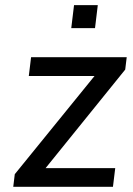

<svg xmlns="http://www.w3.org/2000/svg" viewBox="-20 -722 513 742"><path d="M31.2 0 37.1 -48.8 345.2 -428.2H91.3L100.1 -501H469.7L463.9 -453.1L156.2 -72.3H425.3L416.5 0ZM255.4 -613.3 266.1 -702.1H357.9L347.2 -613.3Z"/></svg>

Font: Ride
Style: Italic
Weight: 400
Version: Version 3.000